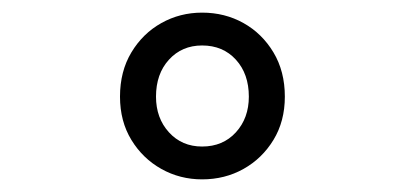

<svg xmlns="http://www.w3.org/2000/svg" viewBox="-20 -705 640 304"><path d="M300 -421Q265 -421 235.5 -437.5Q206 -454 188 -483.5Q170 -513 170 -552Q170 -592 188 -622Q206 -652 235.5 -668.5Q265 -685 300 -685Q336 -685 365.5 -668.5Q395 -652 413 -622Q431 -592 431 -552Q431 -513 413 -483.5Q395 -454 365.5 -437.5Q336 -421 300 -421ZM300 -473Q333 -473 353.5 -495.5Q374 -518 374 -552Q374 -588 353.5 -610.5Q333 -633 300 -633Q268 -633 247.5 -610.5Q227 -588 227 -552Q227 -518 247.5 -495.5Q268 -473 300 -473Z"/></svg>

Font: Source Code Pro ExtraLight Medium
Style: Regular
Weight: 500
Monospace: yes
Version: Version 1.018;hotconv 1.0.116;makeotfexe 2.5.65601